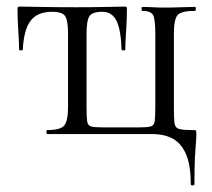

<svg xmlns="http://www.w3.org/2000/svg" viewBox="-20 -407 643 583"><path d="M559.2 152Q559.2 92.4 544 59.3Q528.8 26.2 503 13.1Q477.2 0 443.2 0H123Q121 0 121 -6Q121 -12 123 -12Q163.6 -12 175.1 -26Q186.6 -40 186.6 -83V-304.6Q186.6 -344.4 178 -357.8Q169.4 -371.2 138 -371.2Q93.8 -371.2 73 -344.1Q52.2 -317 49.2 -256Q49 -254 43.5 -254Q38 -254 38 -256Q38 -276 35.6 -312Q33.2 -348 33.2 -378Q33.2 -384 34.2 -385.5Q35.2 -387 41.2 -387Q60 -387 102.6 -386Q145.2 -385 212.2 -385Q269 -385 305.1 -386Q341.2 -387 357.2 -387Q363.4 -387 364.4 -385.5Q365.4 -384 365.4 -378Q365.4 -348 362.9 -312Q360.4 -276 360.4 -256Q360.4 -254 354.9 -254Q349.4 -254 349.2 -256Q347.2 -317 333.6 -344.1Q320 -371.2 290.6 -371.2Q260.2 -371.2 251.5 -357.8Q242.8 -344.4 242.8 -304.6V-81Q242.8 -51.6 244.6 -38.8Q246.4 -26 256.5 -23.1Q266.6 -20.2 290.4 -20.2H403.2Q427.8 -20.2 437.9 -23.1Q448 -26 449.8 -39.3Q451.6 -52.6 451.6 -83V-305Q451.6 -349 444.6 -361.5Q437.6 -374 412 -374Q409.8 -374 409.8 -380Q409.8 -386 412 -386Q426.4 -386 443.6 -385Q460.8 -384 479.2 -384Q504 -384 528.5 -385Q553 -386 572.6 -386Q574.6 -386 574.6 -380Q574.6 -374 572.6 -374Q531.2 -374 519.6 -361.5Q508 -349 508 -305V-81Q508 -48.2 509.8 -33.6Q511.6 -19 523.5 -15.5Q535.4 -12 566.8 -12Q574 -12 575.1 -10.5Q576.2 -9 576.2 0Q576.2 12 574.9 26.5Q573.6 41 572 69.7Q570.4 98.4 570.4 152Q570.4 156 564.8 156Q559.2 156 559.2 152Z"/></svg>

Font: Cormorant Light
Style: Regular
Weight: 300
Designer: Christian Thalmann (Catharsis Fonts)
Foundry: Catharsis Fonts
Version: Version 4.000